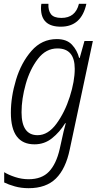

<svg xmlns="http://www.w3.org/2000/svg" viewBox="-20 -747 527 1007"><path d="M433 -727H394Q376 -653 302 -653Q262 -653 247 -673Q232 -693 234 -727H197Q195 -718 195 -704Q195 -607 299 -607Q407 -607 433 -727ZM93 -158Q93 -228 115 -306Q137 -384 179 -438.5Q221 -493 281 -493Q372 -493 372 -386Q372 -321 346 -239.5Q320 -158 276 -98Q232 -38 177 -38Q93 -38 93 -158ZM346 36 467 -532H423L398 -443H395Q385 -483 357.5 -512.5Q330 -542 278 -542Q199 -542 145 -480Q91 -418 64 -328.5Q37 -239 37 -156Q37 10 161 10Q213 10 253 -22Q293 -54 322 -101H325Q320 -84 313.5 -57Q307 -30 303 -10L293 35Q275 113 237 153Q199 193 130 193Q94 193 59 181.5Q24 170 2 156V210Q24 221 57.5 230.5Q91 240 130 240Q222 240 273.5 189Q325 138 346 36Z"/></svg>

Font: Noto Sans UI SemiCondensed Light
Style: Italic
Weight: 300
Width: 4
Designer: Monotype Design Team
Foundry: Monotype Imaging Inc.
Version: 1.001